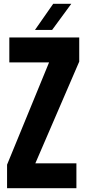

<svg xmlns="http://www.w3.org/2000/svg" viewBox="-20 -999 458 1019"><path d="M17.5 0V-125L240.5 -668H29.5V-800H400.5V-672L167.5 -132H385.5V0ZM165.5 -840 262.5 -979H358.5L256.5 -840Z"/></svg>

Font: Big Shoulders Display Thin Black
Style: Regular
Weight: 900
Version: Version 2.002